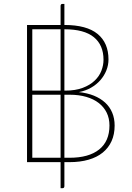

<svg xmlns="http://www.w3.org/2000/svg" viewBox="-20 -831 674 984"><path d="M336.5 -22.5Q435 -22.5 488 -64.8Q541 -107 541 -188Q541 -224.5 526.8 -253.5Q512.5 -282.5 486.2 -303Q460 -323.5 422.2 -334.5Q384.5 -345.5 337.5 -345.5H310V-22.5ZM290.5 -22.5V-345.5H145.5V-22.5ZM145.5 -681V-366.5H290.5V-681ZM310 -681V-366.5H313.5Q366.5 -366.5 404 -380.8Q441.5 -395 465.2 -417.8Q489 -440.5 499.8 -468.8Q510.5 -497 510.5 -524.5Q510.5 -600 461 -640.5Q411.5 -681 310.5 -681ZM310 -703Q424.5 -703 480.2 -657Q536 -611 536 -526.5Q536 -497 525 -469.8Q514 -442.5 494.2 -420Q474.5 -397.5 446.5 -381.5Q418.5 -365.5 384 -359Q427 -354.5 461 -340.8Q495 -327 518.8 -305.2Q542.5 -283.5 555 -253.8Q567.5 -224 567.5 -187.5Q567.5 -142.5 551.8 -107.8Q536 -73 506.5 -49Q477 -25 433.8 -12.5Q390.5 0 336 0H310V122.5Q310 133.5 300.5 133.5H290.5V0H118.5V-703H290.5V-800Q290.5 -811 300 -811H310Z"/></svg>

Font: Lato ExtraLight
Style: Regular
Weight: 275
Designer: Lukasz Dziedzic with Adam Twardoch and Botio Nikoltchev
Foundry: tyPoland Lukasz Dziedzic
Version: Version 2.015; 2015-08-06; http://www.latofonts.com/